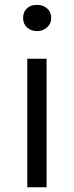

<svg xmlns="http://www.w3.org/2000/svg" viewBox="-20 -787 309 807"><path d="M94.7 0V-540H175.8V0ZM135.7 -656.2Q110.4 -656.2 93.8 -671.4Q77.1 -686.5 77.1 -710.9Q77.1 -737.3 93.3 -752Q109.4 -766.6 135.7 -766.6Q161.1 -766.6 178.2 -751.5Q195.3 -736.3 195.3 -710.9Q195.3 -687.5 177.7 -671.9Q160.2 -656.2 135.7 -656.2Z"/></svg>

Font: Gen Shin Gothic Normal
Style: Regular
Weight: 300
Designer: [Source Han Sans]
Ryoko NISHIZUKA  (kana & ideographs); Paul D. Hunt (Latin, Greek & Cyrillic); Wenlong ZHANG  (bopomofo
Version: Version 1.002.20150607